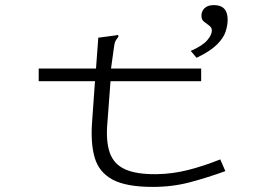

<svg xmlns="http://www.w3.org/2000/svg" viewBox="-20 -722 1040 754"><path d="M132 -453H357L366 -574L434 -583L444 -585L445 -578Q440 -571 435 -563.5Q430 -556 428 -539L416 -453H770V-403H414L402 -243Q395 -168 411 -122.5Q427 -77 471.5 -57Q516 -37 595 -38Q658 -39 719 -54.5Q780 -70 845 -96L865 -50Q796 -25 727 -6.5Q658 12 580 12Q476 12 422.5 -16.5Q369 -45 352 -102.5Q335 -160 342 -248L353 -403H132ZM752 -495 729 -522Q775 -542 793.5 -563.5Q812 -585 812 -602Q812 -614 801.5 -621.5Q791 -629 781 -637Q771 -645 771 -660Q771 -678 783.5 -690Q796 -702 820 -702Q874 -702 874 -645Q874 -623 866 -598Q858 -573 832 -547Q806 -521 752 -495Z"/></svg>

Font: Inconsolata UltraExpanded Light
Style: Regular
Weight: 300
Width: 9
Monospace: yes
Designer: Raph Levien, Cyreal, Brenton Simpson
Foundry: Raph Levien, Cyreal, Google
Version: Version 3.001; ttfautohint (v1.8.2.53-6de2)